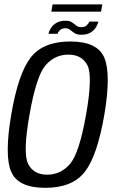

<svg xmlns="http://www.w3.org/2000/svg" viewBox="-20 -874 536 898"><path d="M191.5 4.5Q64.5 4.5 32.2 -71Q0 -146.5 32.5 -337.5Q65 -529 123.2 -604.5Q181.5 -680 308.8 -680Q436 -680 468 -603.8Q500 -527.5 468 -337.5Q435 -145.5 376.8 -70.5Q318.5 4.5 191.5 4.5ZM200.5 -57Q264 -57 307.2 -107Q350.5 -157 382.5 -337.5Q414.5 -519 388.8 -568.8Q363 -618.5 299.5 -618.5Q236.5 -618.5 193.2 -568.8Q150 -519 118 -337.5Q86 -157 111.8 -107Q137.5 -57 200.5 -57ZM361 -711.5Q340.5 -711.5 329 -719Q317.5 -726.5 308.2 -734.2Q299 -742 285.5 -742Q269.5 -742 260.2 -733Q251 -724 249.5 -716H206.5Q209 -727.5 217.5 -741.8Q226 -756 243 -766.5Q260 -777 286.5 -777Q306 -777 316.8 -769.5Q327.5 -762 336.8 -754.5Q346 -747 362 -747Q377 -747 386.2 -756Q395.5 -765 397.5 -773H440.5Q438 -762.5 429.8 -748Q421.5 -733.5 404.8 -722.5Q388 -711.5 361 -711.5ZM220 -819.5 226 -853.5H458.5L452.5 -819.5Z"/></svg>

Font: Anybody
Style: Italic
Weight: 400
Italic angle: -10°
Designer: Tyler Finck
Foundry: Etcetera Type Company
Version: Version 1.010; ttfautohint (v1.8.3) -l 8 -r 50 -G 200 -x 14 